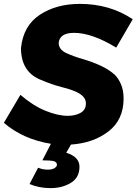

<svg xmlns="http://www.w3.org/2000/svg" viewBox="-37 -734 703 988"><path d="M223 234Q164 234 115 213L159 129Q183 139 209 139Q231.5 139 243.8 131Q256 123 256 114Q256 99.5 239 95.2Q222 91 181 91L225 6Q82 -17 -17 -102L68 -246Q133 -190 197 -164Q261 -138 311 -138Q351 -138 378 -153.5Q405 -169 405 -202Q405 -230 376 -249.8Q347 -269.5 280 -286Q227 -300 181 -320Q71 -359 71 -487Q83 -602 168 -658Q253 -714 374 -714Q528 -714 646 -635L561 -489Q436 -565 344 -565Q271 -565 265 -514Q265 -479 304 -461Q343 -443 391 -429.5Q439 -415.5 481 -396Q523 -376.5 554 -349Q572.5 -330.5 585.8 -299.8Q599 -269 599 -227Q599 -118 521.5 -58Q444 2 328 10L304 52Q372 73 372 124Q372 180 327.5 207Q283 234 223 234Z"/></svg>

Font: Argentum Novus
Style: Bold Italic
Weight: 700
Designer: Julieta Ulanovsky (font) & Cristiano Sobral (main changes)
Foundry: Julieta Ulanovsky (font) & Cristiano Sobral (main changes)
Version: Version 3.00;November 27, 2020;FontCreator 13.0.0.2655 64-bi